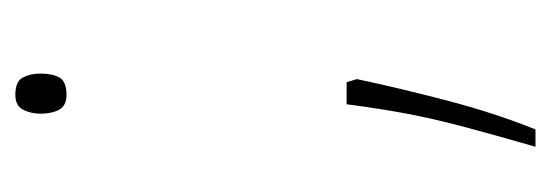

<svg xmlns="http://www.w3.org/2000/svg" viewBox="-248 -568 701 244"><g transform="rotate(-90 102.0 -445.5)"><path d="M80 -744Q80 -756 85 -766Q90 -776 104 -776Q121 -776 126 -766.5Q131 -757 131 -744Q131 -729 126 -720Q121 -711 104 -711Q90 -711 85 -720.5Q80 -730 80 -744ZM120 -355 124 -342Q113 -290 97 -228.5Q81 -167 60 -115H38Q53 -167 63.5 -206.5Q74 -246 80.5 -281Q87 -316 92 -355Z"/></g></svg>

Font: Noto Sans Khmer UI SemiCondensed Thin
Style: Regular
Weight: 100
Width: 4
Designer: Danh Hong and the Monotype Design Team
Foundry: Monotype Imaging Inc.
Version: Version 2.002; ttfautohint (v1.8.4.7-5d5b)